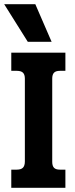

<svg xmlns="http://www.w3.org/2000/svg" viewBox="-27 -899 360 919"><path d="M-7 -879H142L220 -699H106ZM27 -87H53Q74 -87 83 -96.5Q92 -106 92 -126V-523Q92 -542 83 -551Q74 -560 53 -560H27V-647H286V-560H260Q240 -560 231.5 -551Q223 -542 223 -523V-124Q223 -105 231.5 -96Q240 -87 260 -87H286V0H27Z"/></svg>

Font: Pridi Medium
Style: Regular
Weight: 500
Designer: Katatrad Team
Foundry: CadsonDemak
Version: Version 1.001